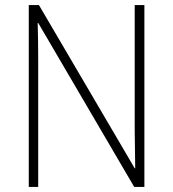

<svg xmlns="http://www.w3.org/2000/svg" viewBox="-20 -734 680 754"><path d="M547 0H507L130 -644H128Q129 -609 129.5 -574Q130 -539 130 -497V0H93V-714H133L509 -73H511Q511 -108 510 -148.5Q509 -189 509 -221V-714H547Z"/></svg>

Font: Noto Sans Arabic SemCond ExtLt
Style: Regular
Weight: 200
Width: 4
Designer: Monotype Design Team, Nadine Chahine, Nizar Qandah and Khaled Hosny
Foundry: Monotype Imaging Inc.
Version: Version 2.012; ttfautohint (v1.8.4.7-5d5b)